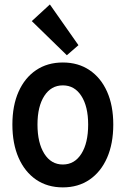

<svg xmlns="http://www.w3.org/2000/svg" viewBox="-20 -812 550 840"><path d="M254.9 7.8Q187.5 7.8 137.9 -26.1Q88.4 -60.1 61.3 -121.8Q34.2 -183.6 34.2 -267.1Q34.2 -350.1 61.3 -410.9Q88.4 -471.7 137.9 -505.1Q187.5 -538.6 254.9 -538.6Q322.3 -538.6 371.8 -505.1Q421.4 -471.7 448.5 -410.9Q475.6 -350.1 475.6 -267.1Q475.6 -183.6 448.5 -121.8Q421.4 -60.1 371.8 -26.1Q322.3 7.8 254.9 7.8ZM254.9 -92.3Q306.2 -92.3 335.9 -139.2Q365.7 -186 365.7 -267.1Q365.7 -346.2 335.9 -392.3Q306.2 -438.5 254.9 -438.5Q203.6 -438.5 173.8 -392.3Q144 -346.2 144 -267.1Q144 -187 173.8 -139.6Q203.6 -92.3 254.9 -92.3ZM272.5 -570.3 119.1 -719.7 198.2 -792.5 323.2 -614.3Z"/></svg>

Font: Reddit Sans Condensed SemiBold
Style: Regular
Weight: 600
Designer: Stephen Hutchings
Foundry: Reddit
Version: Version 1.014